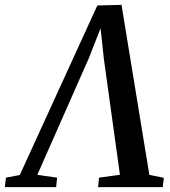

<svg xmlns="http://www.w3.org/2000/svg" viewBox="-67 -770 701 790"><path d="M433 -750 547.5 -50.5 607 -38.5 602.5 0H336.5L340.5 -39L426.5 -51L360.5 -526.5L342 -698L364 -697.5L298.5 -530.5L86.5 -50.5L168 -39L164 0H-47L-42.5 -39L14.5 -50L333.5 -747.5Z"/></svg>

Font: Merriweather 48pt Medium
Style: Italic
Weight: 500
Italic angle: -7.8°
Version: Version 2.101